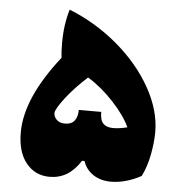

<svg xmlns="http://www.w3.org/2000/svg" viewBox="-50 -688 738 777"><g transform="rotate(5 319.0 -299.5)"><path d="M590 -177Q590 -135 580.5 -85Q571 -35 551 5Q488 39 428 39Q387 39 357 19.5Q327 0 315 -35H305Q280 4 249 22.5Q218 41 179 41Q121 41 84.5 -3.5Q48 -48 48 -128Q48 -268 186 -443Q183 -464 183 -503Q183 -579 202 -640Q312 -596 400.5 -520.5Q489 -445 539.5 -354.5Q590 -264 590 -177ZM476 -186Q455 -232 405.5 -285.5Q356 -339 300 -373Q246 -324 211.5 -278.5Q177 -233 177 -218Q177 -203 189 -191Q201 -179 223 -179Q249 -179 261.5 -195Q274 -211 274 -239H365Q365 -205 378.5 -191.5Q392 -178 419 -178Q444 -178 476 -186Z"/></g></svg>

Font: Lalezar
Style: Regular
Weight: 400
Designer: Borna Izadpanah
Foundry: Borna Izadpanah
Version: Version 1.003;November 28, 2018;FontCreator 11.5.0.2421 64-b